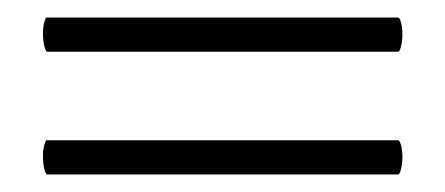

<svg xmlns="http://www.w3.org/2000/svg" viewBox="-20 -299 508 219"><path d="M29 -261Q29 -268 30.5 -273.5Q32 -279 33 -279H434Q436 -279 437.5 -273Q439 -267 439 -260Q439 -253 437.5 -246.5Q436 -240 434 -240H34Q32 -240 30.5 -246.5Q29 -253 29 -261ZM29 -121Q29 -128 30.5 -133.5Q32 -139 33 -139H434Q436 -139 437.5 -133Q439 -127 439 -120Q439 -113 437.5 -106.5Q436 -100 434 -100H34Q32 -100 30.5 -106.5Q29 -113 29 -121Z"/></svg>

Font: Cormorant Upright
Style: Regular
Weight: 400
Designer: Christian Thalmann (Catharsis Fonts)
Foundry: Catharsis Fonts
Version: Version 3.302